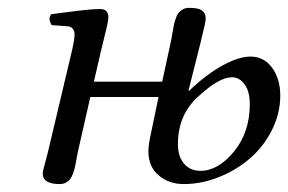

<svg xmlns="http://www.w3.org/2000/svg" viewBox="-20 -459 734 489"><path d="M490.2 -23.9Q535.6 -23.9 575.9 -73Q616.2 -122.1 616.2 -193.8Q616.2 -226.1 603 -244.1Q589.8 -262.2 570.8 -262.2Q538.1 -262.2 486.8 -214.8Q433.1 -168 433.1 -91.8Q433.1 -60.5 448.7 -42.2Q464.4 -23.9 490.2 -23.9ZM393.1 -251 416 -356.9Q417.5 -363.3 419.4 -376Q421.4 -388.7 422.9 -395.5Q424.3 -402.3 427.5 -411.9Q430.7 -421.4 434.8 -426.5Q439 -431.6 445.8 -435.3Q452.6 -439 461.9 -439Q484.9 -439 494.4 -432.4Q503.9 -425.8 503.9 -412.1Q503.9 -406.7 501.7 -396.2Q499.5 -385.7 495.8 -371.6Q492.2 -357.4 491.2 -352.1L460 -228H461.9Q505.9 -270 547.1 -292.5Q588.4 -314.9 618.2 -314.9Q652.3 -314.9 673.1 -286.4Q693.8 -257.8 693.8 -215.8Q693.8 -169.9 672.4 -127.4Q650.9 -85 616.2 -55.2Q581.5 -25.4 537.1 -7.8Q492.7 9.8 448.2 9.8Q410.2 9.8 384 -12.5Q357.9 -34.7 357.9 -74.2Q357.9 -90.8 365.2 -123L383.8 -211.9H210L178.2 -71.8Q176.8 -64.9 174.6 -52.7Q172.4 -40.5 170.9 -33.4Q169.4 -26.4 166 -17.1Q162.6 -7.8 158.7 -2.7Q154.8 2.4 147.9 6.1Q141.1 9.8 131.8 9.8Q88.9 9.8 88.9 -17.1Q88.9 -21.5 91.1 -30Q93.3 -38.6 96.9 -51.8Q100.6 -64.9 102.1 -71.8L161.1 -320.8Q169.9 -356.4 169.9 -372.1Q169.9 -379.9 165.3 -385.7Q160.6 -391.6 151.9 -392.1L111.8 -395Q101.1 -411.6 110.8 -422.9Q121.6 -424.3 144.3 -427.2Q167 -430.2 179.2 -431.6Q191.4 -433.1 207.5 -434.6Q223.6 -436 234.9 -436Q255.9 -436 255.9 -415Q255.9 -407.2 252.7 -393.3Q249.5 -379.4 243.7 -356.2Q237.8 -333 234.9 -319.8L219.2 -251Z"/></svg>

Font: Common Serif Medium
Style: Italic
Weight: 500
Italic angle: -12°
Designer: Philipp H. Poll, Khaled Hosny
Foundry: Stefan Peev, Context Ltd.
Version: Version 1.026